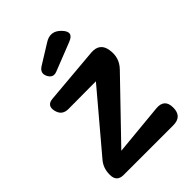

<svg xmlns="http://www.w3.org/2000/svg" viewBox="-224 -886 993 993"><g transform="rotate(-45 273.0 -389.5)"><path d="M85 0Q35 0 35 -50V-54Q35 -101 65 -135L326 -444L124 -443Q77 -443 67 -489Q57 -535 104 -539L416 -566Q480 -570 490 -508V-506Q500 -445 457 -400L165 -97L448 -124Q513 -130 513 -65Q513 0 448 0ZM166 -644Q150 -676 181 -697L289 -764Q342 -799 386 -753Q430 -707 371 -685L216 -624Q183 -611 166 -644Z"/></g></svg>

Font: MaokenZhuyuanTi
Style: Regular
Weight: 400
Designer: Fontworks Inc & LongZhuTi team: ZERO子、时光羊、荆南、频凡、刘鹏、Little White Dog、帆影Magmeta、奈白不弍、白日月球、ChaoTawei、雨三（排名不分先后）
Version: Version 1.000; 20230222